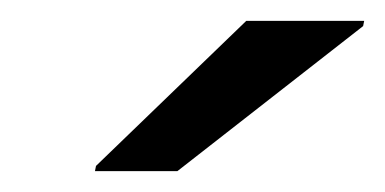

<svg xmlns="http://www.w3.org/2000/svg" viewBox="-20 -752 369 184"><path d="M71 -588 72 -593 216 -732H329L328 -727L150 -588Z"/></svg>

Font: Saira SemiExpanded Medium
Style: Italic
Weight: 500
Width: 6
Italic angle: -12°
Designer: Hector Gatti with collaboration of the Omnibus-Type team
Foundry: Omnibus-Type
Version: Version 1.101